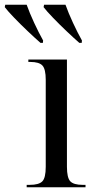

<svg xmlns="http://www.w3.org/2000/svg" viewBox="-96 -786 394 806"><path d="M16 0V-10H29Q67 -10 81.5 -24.5Q96 -39 96 -86V-451Q96 -496 82 -511Q68 -526 31 -526H23V-536H185V-86Q185 -40 199 -25Q213 -10 251 -10H263V0ZM74 -606Q50 -627 20 -655.5Q-10 -684 -36.5 -711.5Q-63 -739 -76 -756L-74 -766H16Q28 -732 47.5 -690Q67 -648 85 -616L84 -606ZM237 -606Q213 -627 183 -655.5Q153 -684 126.5 -711.5Q100 -739 87 -756L89 -766H179Q191 -732 210.5 -690Q230 -648 248 -616L247 -606Z"/></svg>

Font: Noto Serif Display Condensed
Style: Regular
Weight: 400
Width: 3
Designer: Monotype Design Team
Foundry: Monotype Imaging Inc.
Version: Version 2.009